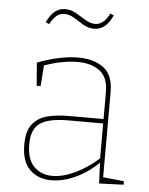

<svg xmlns="http://www.w3.org/2000/svg" viewBox="-53 -774 639 823"><g transform="rotate(5 267.0 -362.0)"><path d="M419 -19 412 -27 509 -17V-2L404 2L400 -94L404 -91Q358 -45 303.5 -19.5Q249 6 198 6Q141 6 105.5 -29Q70 -64 70 -136Q70 -195 94 -225Q118 -255 158.5 -265Q199 -275 248 -275H406L399 -268V-391Q399 -454 363 -481.5Q327 -509 267 -509Q234 -509 196 -501.5Q158 -494 118 -479L125 -490L118 -392H101L93 -491Q140 -509 184.5 -518.5Q229 -528 268 -528Q336 -528 377.5 -497Q419 -466 419 -394ZM91 -140Q91 -75 122 -44Q153 -13 201 -13Q246 -13 300 -38.5Q354 -64 404 -110L399 -99V-263L406 -256H250Q165 -256 128 -230.5Q91 -205 91 -140ZM325 -657Q299 -657 277.5 -670Q256 -683 235.5 -696Q215 -709 192 -709Q174 -709 159.5 -697.5Q145 -686 131 -660L116 -667Q132 -701 151.5 -715.5Q171 -730 194 -730Q220 -730 242 -717Q264 -704 285 -691Q306 -678 327 -678Q345 -678 360 -689.5Q375 -701 389 -728L404 -721Q388 -687 368.5 -672Q349 -657 325 -657Z"/></g></svg>

Font: Bitter Thin
Style: Regular
Weight: 100
Designer: Sol Matas, and Bitter project Authors
Foundry: Sol Matas
Version: Version 2.002